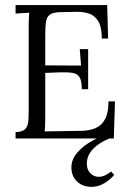

<svg xmlns="http://www.w3.org/2000/svg" viewBox="-20 -546 507 757"><path d="M302.5 -194.4Q302.5 -227.7 293.5 -241.8Q284.6 -256 264.9 -258.9Q245.3 -261.8 213.4 -260.7L158.4 -258.5V-86.5Q158.4 -66.4 157.9 -51.9Q157.3 -37.4 156.2 -27.9L299.6 -30.1Q332.2 -30.4 356.6 -40.9Q381 -51.3 394.4 -76.6Q407.8 -101.9 407.8 -146.3H433.4L428.7 0H41.4V-24.9Q69.7 -26 80.1 -38Q90.6 -49.9 91.9 -70.2Q93.1 -90.6 93.1 -117V-441.5Q93.1 -456.9 93.7 -470.7Q94.2 -484.4 95.3 -495.8Q81.8 -495.4 68.4 -494.3Q55 -493.2 41.4 -492.5V-525.9H402.6L406.3 -394.2H381.4Q381.4 -438.6 367.8 -461.5Q354.2 -484.4 331.3 -492.3Q308.4 -500.2 280.2 -499.4L215.6 -498Q187.4 -497.2 175.5 -487.5Q163.5 -477.8 161 -458.4Q158.4 -438.9 158.4 -408.5V-288.2L299.6 -287.5L294.5 -352.4H327.5V-194.4ZM341 190.7Q305.1 190.7 283.3 169.2Q261.5 147.8 261.5 114.4Q261.5 81.8 285.5 54.6Q309.5 27.5 346.4 7.5Q383.2 -12.5 421.3 -23.1V-3.7Q394.9 5.5 372.4 20.2Q349.8 34.8 336.1 54.6Q322.3 74.4 322.3 99.4Q322.3 122.8 336.3 137Q350.2 151.1 368.9 151.1Q382.5 151.1 394.8 145Q407 139 417.7 130.2L430.5 143.4Q415.8 161.3 392 176Q368.2 190.7 341 190.7Z"/></svg>

Font: Parastoo
Style: Regular
Weight: 400
Foundry: Saber Rastikerdar (saber.rastikerdar@gmail.com)
Version: Version 3.000